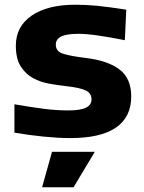

<svg xmlns="http://www.w3.org/2000/svg" viewBox="-20 -572 611 812"><path d="M200 70H381L291 220H158ZM277 12Q229 12 167 6Q105 0 41 -11V-131Q110 -119 164 -112Q218 -105 268 -105Q320 -105 343.5 -116.5Q367 -128 367 -152Q367 -178 342.5 -189.5Q318 -201 265 -207Q230 -211 191.5 -217.5Q153 -224 121 -241Q89 -258 68 -290.5Q47 -323 47 -379Q47 -460 114 -506Q181 -552 298 -552Q321 -552 343 -551Q365 -550 390.5 -547.5Q416 -545 446 -541Q476 -537 514 -531L508 -402Q448 -414 397 -421.5Q346 -429 311 -429Q261 -429 238.5 -417.5Q216 -406 216 -383Q216 -355 246 -345Q276 -335 342 -327Q435 -316 485 -278.5Q535 -241 535 -164Q535 -77 470.5 -32.5Q406 12 277 12Z"/></svg>

Font: Encode Sans Wide
Style: Bold
Weight: 700
Designer: Pablo Impallari, Andres Torresi
Foundry: Pablo Impallari, Andres Torresi
Version: Version 1.000; ttfautohint (v1.00) -l 8 -r 50 -G 200 -x 14 -